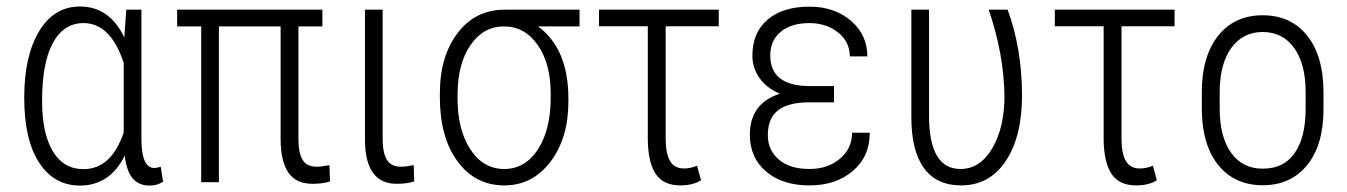

<svg xmlns="http://www.w3.org/2000/svg" viewBox="-20 -558 4125 588"><path d="M108.9 -249Q108.9 -149.4 141.8 -94.7Q174.8 -40 235.4 -40Q320.8 -40 358.9 -152.3V-365.2Q318.8 -487.3 235.8 -487.3Q175.3 -487.3 142.1 -426.8Q108.9 -366.2 108.9 -249ZM413.1 -528.3V-130.9Q413.6 -43.5 452.6 -43.5Q460.4 -43.5 472.2 -47.4L479.5 -1.5Q462.4 10.3 437.5 10.3Q406.2 10.3 387.2 -10.7Q368.2 -31.7 361.8 -81.1Q316.4 10.3 224.6 10.3Q146 10.3 100.1 -59.6Q54.2 -129.4 54.2 -259.3Q54.2 -386.7 99.9 -462.4Q145.5 -538.1 225.1 -538.1Q314.9 -538.1 360.8 -443.4L366.7 -528.3Z M967.3 -477.1H894V-133.3Q894 -88.4 907 -67.9Q919.9 -47.4 950.2 -47.4Q962.9 -47.4 988.8 -52.2L990.7 -2.4Q968.8 4.9 937 4.9Q886.7 4.9 863.3 -29.3Q839.8 -63.5 839.4 -129.9V-477.1H650.4V0H596.2V-477.1H522.5V-528.3H967.3Z M1151.9 -528.3V-132.8Q1151.9 -89.8 1164.8 -68.6Q1177.7 -47.4 1208 -47.4Q1221.2 -47.4 1247.1 -52.2L1248.5 -2.4Q1226.6 4.9 1194.8 4.9Q1100.6 4.9 1097.7 -123.5V-528.3Z M1381.3 -255.9Q1381.3 -160.6 1420.4 -100.6Q1459.5 -40.5 1524.4 -40.5Q1588.4 -40.5 1627.4 -100.6Q1666.5 -160.6 1666.5 -259.3V-271.5Q1666.5 -362.8 1627 -419.9Q1587.4 -477.1 1523.4 -477.1Q1460 -477.1 1420.7 -419.7Q1381.3 -362.3 1381.3 -267.1ZM1754.9 -477.1H1627.9Q1720.7 -408.7 1720.7 -255.9V-246.6Q1720.7 -135.3 1665.8 -62.7Q1610.8 9.8 1524.4 9.8Q1435.5 9.8 1381.3 -63.7Q1327.1 -137.2 1327.1 -259.8V-271.5Q1327.1 -385.7 1381.6 -457Q1436 -528.3 1525.4 -528.3H1754.9Z M2181.2 -477.5H2018.6V-133.8Q2018.6 -87.9 2032 -64.9Q2045.4 -42 2075.2 -42Q2093.3 -42 2114.7 -50.3L2127 -5.9Q2102.1 9.8 2063.5 9.8Q2011.7 9.8 1988.3 -25.1Q1964.8 -60.1 1963.9 -130.4V-477.5H1814.5V-528.3H2181.2Z M2276.4 -145Q2276.4 -241.2 2368.2 -271Q2328.1 -288.1 2306.2 -318.8Q2284.2 -349.6 2284.2 -387.7Q2284.2 -458 2330.6 -497.8Q2377 -537.6 2459 -537.6Q2535.2 -537.6 2585.7 -494.6Q2636.2 -451.7 2636.2 -385.3H2582.5Q2582.5 -430.2 2546.4 -458.7Q2510.3 -487.3 2459 -487.3Q2403.3 -487.3 2371.1 -460.7Q2338.9 -434.1 2338.9 -388.2Q2338.9 -294.4 2460.4 -294.4H2534.2V-244.6H2457Q2395.5 -244.6 2363.5 -220.7Q2331.5 -196.8 2331.5 -144Q2331.5 -98.1 2365.2 -69.3Q2398.9 -40.5 2459 -40.5Q2515.1 -40.5 2552.2 -71.8Q2589.4 -103 2589.4 -151.4H2643.6Q2643.6 -78.6 2591.8 -34.4Q2540 9.8 2459 9.8Q2376 9.8 2326.2 -32.7Q2276.4 -75.2 2276.4 -145Z M2825.2 -528.3V-203.6Q2825.2 -40.5 2921.4 -40.5Q2981.9 -40.5 3019 -104.2Q3056.2 -168 3056.2 -264.2Q3054.2 -394 3007.8 -528.3H3065.9Q3109.9 -408.7 3109.9 -265.1Q3109.9 -139.6 3060.1 -64.9Q3010.3 9.8 2923.3 9.8Q2848.1 9.8 2809.6 -43.2Q2771 -96.2 2771 -199.2V-528.3Z M3577.1 -477.5H3414.6V-133.8Q3414.6 -87.9 3428 -64.9Q3441.4 -42 3471.2 -42Q3489.3 -42 3510.7 -50.3L3522.9 -5.9Q3498 9.8 3459.5 9.8Q3407.7 9.8 3384.3 -25.1Q3360.8 -60.1 3359.9 -130.4V-477.5H3210.4V-528.3H3577.1Z M3715.3 -279.8V-224.6Q3715.3 -138.7 3750.5 -89.8Q3785.6 -41 3847.7 -41.5Q3911.1 -41.5 3944.3 -88.4Q3978 -135.3 3978.5 -223.1V-276.4Q3978.5 -362.3 3943.4 -411.1Q3908.2 -460 3846.7 -460Q3787.1 -460 3751.5 -412.1Q3716.3 -364.3 3715.3 -279.8ZM3660.6 -217.3V-276.4Q3660.6 -384.8 3710 -447.8Q3760.3 -511.2 3846.7 -511.2Q3933.6 -511.2 3983.4 -448.7Q4032.7 -386.7 4033.2 -277.8V-224.6Q4033.2 -114.3 3983.4 -52.7Q3933.1 9.3 3847.4 9.3Q3761.7 9.3 3711.9 -51.3Q3662.6 -111.8 3660.6 -217.3Z"/></svg>

Font: MAUL Condensed Light
Style: Light
Weight: 300
Designer: MAUL
Version: Version 2.137; 2017; ttfautohint (v1.8.3)